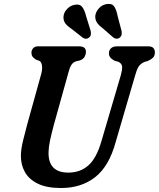

<svg xmlns="http://www.w3.org/2000/svg" viewBox="-20 -933 798 965"><path d="M490 -224 587.5 -556Q594.5 -581 593.8 -597.5Q593 -614 574.5 -622.5L556.5 -627.5Q540 -636.5 533.8 -644.8Q527.5 -653 527.5 -666Q527.5 -680 537.5 -690Q547.5 -700 566.5 -700H727Q743 -700 750.8 -691.5Q758.5 -683 758.5 -670Q758.5 -653 749.5 -643.8Q740.5 -634.5 723 -626.5L707 -622Q685.5 -613 676 -597.2Q666.5 -581.5 658.5 -551.5L560.5 -216Q527.5 -96.5 457.8 -42.2Q388 12 286.5 12Q214.5 12 169.8 -10Q125 -32 104.8 -69Q84.5 -106 85 -150.5Q85.5 -185 96 -226.8Q106.5 -268.5 116 -305L187.5 -562.5Q193.5 -585.5 191 -603.5Q188.5 -621.5 177.5 -627.5L161 -633Q148 -642 143 -649.2Q138 -656.5 138 -669.5Q138.5 -681.5 146.8 -690.8Q155 -700 169.5 -700H378.5Q412.5 -700 412 -671Q411.5 -658.5 405.2 -647.5Q399 -636.5 382.5 -629.5L361 -624.5Q345.5 -618.5 337.5 -604.8Q329.5 -591 323.5 -567L250.5 -305Q238.5 -260 231.5 -227.2Q224.5 -194.5 224 -168Q222 -65.5 323.5 -65.5Q383.5 -65.5 424.5 -102Q465.5 -138.5 490 -224ZM571.5 -851 591 -777.5Q592.5 -767.5 591.2 -759.2Q590 -751 582 -744Q574.5 -738 565.5 -738.5Q556.5 -739 549.5 -744.5L494 -793Q474.5 -807.5 466 -821.8Q457.5 -836 459 -854.5Q462 -875 477.8 -892Q493.5 -909 516 -912.5Q543.5 -917 554.8 -899.2Q566 -881.5 571.5 -851ZM413 -851 435.5 -778.5Q437.5 -769 436.8 -760.5Q436 -752 428.5 -745Q413 -732 395.5 -744L337.5 -789.5Q317.5 -803 308 -816Q298.5 -829 299 -848Q300 -868.5 315.5 -886.2Q331 -904 353.5 -908.5Q381 -914.5 393.5 -897.5Q406 -880.5 413 -851Z"/></svg>

Font: Fraunces 144pt SuperSoft SemiBold
Style: Italic
Weight: 600
Italic angle: -16°
Version: Version 1.000;[b76b70a41]